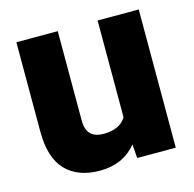

<svg xmlns="http://www.w3.org/2000/svg" viewBox="-86 -629 733 726"><g transform="rotate(-15 280.0 -265.5)"><path d="M518 0H367L363 -54Q310 10 220 10Q134 10 86.5 -39Q39 -88 39 -191V-541H201V-190Q201 -121 269 -121Q332 -121 357 -162V-541H518Z"/></g></svg>

Font: Freesentation 9 Black
Style: Regular
Weight: 900
Designer: glyphs from Roboto by Christian Robertson / Hangul glyphs from Noto Sans CJK(Source Han Sans) by Jang Soo-young and Kang
Foundry: PT&
Version: Version 2.001